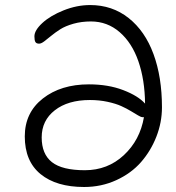

<svg xmlns="http://www.w3.org/2000/svg" viewBox="-20 -748 695 760"><path d="M313 -7.8Q203.1 -7.8 140.6 -58.8Q78.1 -109.9 78.1 -208Q78.1 -302.2 149.7 -358.2Q221.2 -414.1 332 -414.1Q408.2 -414.1 467.5 -391.4Q526.9 -368.7 554.2 -337.9Q553.2 -432.1 527.8 -505.4Q502.4 -578.6 453.6 -620.8Q404.8 -663.1 339.8 -663.1Q302.7 -663.1 270.8 -654.1Q238.8 -645 218.5 -632.1Q198.2 -619.1 182.6 -606.2Q167 -593.3 155 -584.2Q143.1 -575.2 134.8 -575.2Q124 -575.2 120.1 -581.8Q116.2 -588.4 116.2 -604Q116.2 -627.9 147.7 -657Q179.2 -686 231.7 -707Q284.2 -728 336.9 -728Q424.3 -728 489.3 -676.5Q554.2 -625 587.6 -533.9Q621.1 -442.9 621.1 -323.2Q621.1 -263.7 599.1 -207.3Q577.1 -150.9 538.3 -106.4Q499.5 -62 440.4 -34.9Q381.3 -7.8 313 -7.8ZM145 -204.1Q145 -138.2 185.5 -106.2Q226.1 -74.2 315.9 -74.2Q406.2 -74.2 470.2 -133.8Q534.2 -193.4 549.8 -284.2H543.9Q538.1 -284.2 526.4 -291.3Q514.6 -298.3 498 -308.3Q481.4 -318.4 460 -328.1Q438.5 -337.9 405.8 -345Q373 -352.1 335.9 -352.1Q249 -352.1 197 -311.5Q145 -271 145 -204.1Z"/></svg>

Font: Shantell Sans Bouncy
Style: Regular
Weight: 300
Designer: Stephen Nixon, Anya Danilova, Shantell Martin
Foundry: Arrow Type
Version: Version 1.006;[9816181b4]